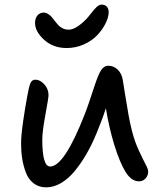

<svg xmlns="http://www.w3.org/2000/svg" viewBox="-20 -787 697 827"><path d="M267.1 -580.1Q209 -580.1 169.9 -615.7Q130.9 -651.4 130.9 -688Q130.9 -708.5 141.4 -720.7Q151.9 -732.9 168.9 -732.9Q178.2 -732.9 188 -726.3Q197.8 -719.7 203.4 -712.9Q209 -706.1 219.2 -692.9Q228.5 -681.2 234.6 -675.3Q240.7 -669.4 251.5 -664.3Q262.2 -659.2 275.9 -659.2Q306.2 -659.2 350.1 -703.1Q357.9 -710.9 372.1 -729.2Q386.2 -747.6 396.7 -757.3Q407.2 -767.1 418 -767.1Q432.1 -767.1 440.2 -758.1Q448.2 -749 448.2 -734.9Q447.8 -711.9 434.3 -685.3Q420.9 -658.7 398.4 -635Q376 -611.3 341.1 -595.7Q306.2 -580.1 267.1 -580.1ZM179.2 20Q147.9 20 125.5 3.2Q103 -13.7 91.8 -43Q80.6 -72.3 75.7 -103Q70.8 -133.8 70.8 -169.9Q70.8 -202.6 79.8 -265.6Q88.9 -328.6 97.2 -371.1Q104 -411.1 110.6 -427.5Q117.2 -443.8 131.8 -443.8Q152.8 -443.8 170.9 -423.8Q189 -403.8 189 -377Q189 -365.7 175.5 -292.5Q162.1 -219.2 162.1 -186Q162.1 -69.8 195.8 -69.8Q256.8 -69.8 344.2 -293Q356 -322.8 368.4 -360.4Q380.9 -397.9 388.2 -420.2Q395.5 -442.4 404.5 -463.6Q413.6 -484.9 423.6 -494.4Q433.6 -503.9 445.8 -503.9Q469.2 -503.9 486.6 -487.5Q503.9 -471.2 508.8 -442.9Q510.7 -430.7 518.6 -381.6Q526.4 -332.5 533.2 -294.2Q540 -255.9 547.9 -225.1Q559.6 -178.7 577.6 -139.6Q595.7 -100.6 606.9 -79.6Q618.2 -58.6 618.2 -48.8Q618.2 -30.3 606.7 -18.1Q595.2 -5.9 579.1 -5.9Q546.4 -5.9 521.5 -45.4Q496.6 -85 472.2 -163.1Q449.2 -238.8 436 -320.8Q419.9 -270.5 395 -210.9Q375 -162.6 351.6 -122.3Q328.1 -82 301 -49.3Q273.9 -16.6 242.4 1.7Q210.9 20 179.2 20Z"/></svg>

Font: Shantell Sans Irregular
Style: Regular
Weight: 400
Designer: Stephen Nixon, Anya Danilova, Shantell Martin
Foundry: Arrow Type
Version: Version 1.006;[9816181b4]